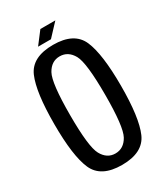

<svg xmlns="http://www.w3.org/2000/svg" viewBox="-195 -862 819 949"><g transform="rotate(-30 215.0 -388.0)"><path d="M212.5 4.5Q333 4.5 368 -75.8Q403 -156 403 -337.5Q403 -518.5 368 -599.5Q333 -680.5 212.5 -680.5Q92 -680.5 57.2 -600Q22.5 -519.5 22.5 -337.5Q22.5 -156 57.8 -75.8Q93 4.5 212.5 4.5ZM212.5 -61Q165 -61 138.8 -108.5Q112.5 -156 112.5 -337.5Q112.5 -520.5 138.8 -567.8Q165 -615 212.5 -615Q260.5 -615 286.8 -567.8Q313 -520.5 313 -337.5Q313 -156 286.8 -108.5Q260.5 -61 212.5 -61ZM172.5 -709.5H218L283.5 -779.5H227ZM144.5 -709.5H190L253 -779.5H198Z"/></g></svg>

Font: Anybody Condensed
Style: Regular
Weight: 400
Width: 3
Designer: Tyler Finck
Foundry: Etcetera Type Company
Version: Version 1.113;gftools[0.9.25]